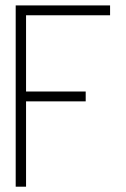

<svg xmlns="http://www.w3.org/2000/svg" viewBox="-20 -704 474 723"><path d="M39.1 -1V-683.6H394.5V-646.5H78.1V-359.4H302.7V-322.3H78.1V-1Z"/></svg>

Font: Post No Bills Colombo Light
Style: Regular
Weight: 300
Designer: Kosala Senevirathne, Siva Puranthara, Lasantha Premarathna, Tharique Azeez
Foundry: Mooniak
Version: Version 1.220 ; ttfautohint (v1.6)